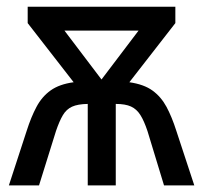

<svg xmlns="http://www.w3.org/2000/svg" viewBox="-20 -559 614 579"><path d="M508.8 -538.6V-489.3L370.1 -311Q414.1 -304.7 439.9 -285.9Q465.8 -267.1 482.2 -236.6Q498.5 -206.1 511.7 -164.6L565.9 0H474.6L424.8 -163.6Q414.6 -194.3 403.3 -212.2Q392.1 -230 375 -237.8Q357.9 -245.6 329.1 -245.6V0H244.6V-245.6Q214.4 -245.1 197.3 -237.3Q180.2 -229.5 169.7 -211.9Q159.2 -194.3 148.9 -164.1L97.7 0H6.8L60.5 -164.6Q73.7 -206.1 90.1 -236.8Q106.4 -267.6 132.8 -286.4Q159.2 -305.2 202.1 -311L63.5 -489.3V-538.6ZM397.9 -466.8H174.3L286.1 -319.3Z"/></svg>

Font: Open Sans SemiCondensed Medium
Style: Regular
Weight: 500
Width: 4
Designer: Monotype Design Team
Foundry: Monotype Imaging Inc.
Version: Version 3.000